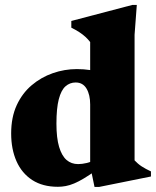

<svg xmlns="http://www.w3.org/2000/svg" viewBox="-20 -738 630 774"><path d="M343.5 -317Q343.5 -356 328.8 -380.8Q314 -405.5 285 -405.5Q261.5 -405.5 244 -390Q226.5 -374.5 217 -338Q207.5 -301.5 207.5 -239.5Q207.5 -182 218.2 -146Q229 -110 248.2 -93.2Q267.5 -76.5 295 -76.5Q311 -76.5 330 -81Q349 -85.5 365.5 -96.5V-50Q339.5 -31.5 318.2 -18.8Q297 -6 279 1.5Q261 9 245 12Q229 15 213.5 15Q152 15 110 -12.2Q68 -39.5 46.5 -88Q25 -136.5 25 -200Q25 -265 47.2 -313.5Q69.5 -362 107.5 -394.2Q145.5 -426.5 192.8 -443Q240 -459.5 290 -459.5Q318 -459.5 343.8 -455.5Q369.5 -451.5 396.8 -443.2Q424 -435 456 -421H343.5V-568.5Q335 -579.5 324.8 -589Q314.5 -598.5 300.5 -607.8Q286.5 -617 267.5 -626.5V-653.5L513 -718H531.5L522.5 -598V-91.5Q528.5 -85 535.8 -78.8Q543 -72.5 551.2 -67.2Q559.5 -62 568.5 -57Q577.5 -52 588.5 -47V-26.5L380 15.5H361L343.5 -69Z"/></svg>

Font: Newsreader 24pt ExtraBold
Style: Regular
Weight: 800
Designer: Hugues Gentile
Foundry: Production Type
Version: Version 1.003